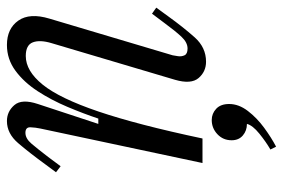

<svg xmlns="http://www.w3.org/2000/svg" viewBox="-148 -442 797 540"><g transform="rotate(-90 250.0 -171.5)"><path d="M347 10Q319 10 301 -11Q283 -32 296 -77L399 -424Q409 -457 401.5 -477Q394 -497 363 -497Q321 -497 282.5 -449.5Q244 -402 207 -293Q170 -184 131 0H62L159 -456Q162 -470 162.5 -484Q163 -498 147 -498Q131 -498 116.5 -481Q102 -464 79 -434L53 -399L36 -412L59 -443Q91 -487 118 -518.5Q145 -550 180 -550Q207 -550 225 -529Q243 -508 228 -463L172 -293H187Q201 -335 220 -380Q239 -425 264 -463.5Q289 -502 321.5 -526Q354 -550 394 -550Q440 -550 462.5 -518Q485 -486 468 -430L365 -84Q364 -79 362.5 -69Q361 -59 365 -50.5Q369 -42 384 -42Q401 -42 417 -59Q433 -76 455 -106L482 -142L499 -130L475 -97Q444 -54 415.5 -22Q387 10 347 10ZM108 207 100 191Q121 179 144.5 160Q168 141 172 125Q153 125 139.5 113.5Q126 102 126 82Q126 58 143 42Q160 26 183 26Q201 26 214.5 38.5Q228 51 228 75Q228 102 208.5 127.5Q189 153 161 173.5Q133 194 108 207Z"/></g></svg>

Font: Xanh Mono
Style: Italic
Weight: 400
Italic angle: -12°
Monospace: yes
Designer: Lam Bao, Duy Dao
Foundry: Yellow Type Foundry
Version: Version 3.101; ttfautohint (v1.8.3)